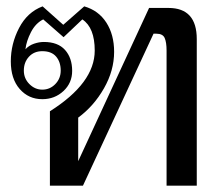

<svg xmlns="http://www.w3.org/2000/svg" viewBox="-20 -584 701 604"><path d="M137 -234Q278 -323 278 -425Q278 -497 239 -523L180 -467L116 -523Q92 -511 77.5 -483Q63 -455 60 -429Q71 -441 87 -446.5Q103 -452 118 -452Q162 -452 184.5 -427Q207 -402 207 -361Q207 -323 179.5 -297.5Q152 -272 113 -272Q70 -272 42 -304Q14 -336 14 -391Q14 -446 40 -496Q66 -546 114 -564L179 -506L245 -564Q290 -551 314.5 -513Q339 -475 339 -421Q339 -362 307 -306Q275 -250 226 -214V-77L449 -559H510Q599 -559 599 -461V0H504V-425Q504 -451 498 -464.5Q492 -478 472 -478H463L241 0H137ZM171 -362Q171 -389 156.5 -406Q142 -423 113 -423Q87 -423 71 -405.5Q55 -388 55 -362Q55 -337 72.5 -319.5Q90 -302 113 -302Q137 -302 154 -319.5Q171 -337 171 -362Z"/></svg>

Font: TavirajRegular
Style: Regular
Weight: 400
Designer: Katatrad Team
Foundry: CadsonDemak
Version: Version 1.000